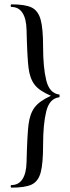

<svg xmlns="http://www.w3.org/2000/svg" viewBox="-20 -745 323 882"><path d="M178 -80Q178 6 167 47Q156 88 126 102.5Q96 117 33 117Q29 117 29 111Q29 105 33 105Q66 105 83.5 77.5Q101 50 102 -1Q105 -123 111 -172.5Q117 -222 139 -251.5Q161 -281 214 -305Q160 -328 138.5 -356.5Q117 -385 111 -434Q105 -483 102 -607Q101 -658 83.5 -685.5Q66 -713 33 -713Q29 -713 29 -719Q29 -725 33 -725Q96 -725 125.5 -710.5Q155 -696 166.5 -655.5Q178 -615 178 -529Q178 -435 192.5 -376Q207 -317 251 -311Q254 -311 254 -304.5Q254 -298 251 -298Q207 -292 192.5 -233.5Q178 -175 178 -80Z"/></svg>

Font: Cormorant Infant Medium
Style: Regular
Weight: 500
Designer: Christian Thalmann (Catharsis Fonts)
Version: Version 3.000